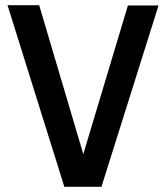

<svg xmlns="http://www.w3.org/2000/svg" viewBox="-20 -720 640 740"><path d="M228 0 9 -700H131L301 -126L473 -699H591L371 0Z"/></svg>

Font: Red Hat Mono Medium
Style: Regular
Weight: 500
Monospace: yes
Designer: Pentagram, MCKL
Foundry: Pentagram, MCKL
Version: Version 1.023; ttfautohint (v1.8.3)